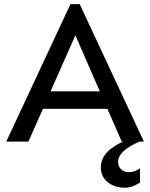

<svg xmlns="http://www.w3.org/2000/svg" viewBox="-20 -674 715 914"><path d="M315.4 -654.3 9.8 0H115.2L184.6 -156.2H491.2L559.6 0H566.4C554.7 4.9 541 11.7 525.4 22.5C490.2 43 460 77.1 460 123C460 186.5 515.6 219.7 574.2 219.7C609.4 219.7 633.8 202.1 646.5 195.3V127.9C631.8 136.7 616.2 145.5 593.8 145.5C559.6 145.5 542 123 542 95.7C542 67.4 567.4 42 599.6 22.5C615.2 13.7 629.9 5.9 643.6 0H665L359.4 -654.3ZM455.1 -239.3H220.7L338.9 -505.9Z"/></svg>

Font: Sen-gleads
Style: Regular
Weight: 400
Designer: Kosal Sen, Philatype
Foundry: Philatype
Version: Version 1.004; ttfautohint (v1.8.3)